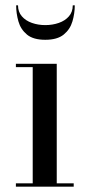

<svg xmlns="http://www.w3.org/2000/svg" viewBox="-20 -699 335 719"><path d="M192.5 -460V-12.5H256V0H39.5V-12.5H102.5V-447.5H39.5V-460ZM149.5 -550Q104.5 -550 81 -569.5Q57.5 -589 49 -618.8Q40.5 -648.5 40.5 -679H47.5Q47.5 -654.5 61.8 -638Q76 -621.5 99.5 -613.2Q123 -605 149.5 -605Q176.5 -605 200.2 -613.2Q224 -621.5 238.2 -638Q252.5 -654.5 252.5 -679H260Q260 -648.5 251.2 -618.8Q242.5 -589 218.5 -569.5Q194.5 -550 149.5 -550Z"/></svg>

Font: Bodoni Moda 18pt
Style: Regular
Weight: 400
Designer: Owen Earl
Foundry: indestructible type
Version: Version 2.005